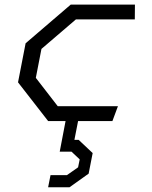

<svg xmlns="http://www.w3.org/2000/svg" viewBox="-20 -527 660 836"><path d="M189.5 0H265.5L240 133.5H291.5L327 167L320 201.5L271.5 235.5H200L189.5 288.5H282.5L366 229L383.5 139.5L322.5 82H304L320 0H469.5L493.5 -64.5H231.5L136 -188L160.5 -314L310.5 -442.5H567L567.5 -507H288L91.5 -338.5L58.5 -168.5Z"/></svg>

Font: Monaspace Krypton Light
Style: Italic
Weight: 300
Italic angle: -11°
Designer: Riley Cran & the Lettermatic Team
Foundry: Lettermatic
Version: Version 1.101 (Monaspace Krypton)